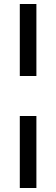

<svg xmlns="http://www.w3.org/2000/svg" viewBox="-20 -740 281 960"><path d="M79 -360V-720H162V-360ZM79 200V-160H162V200Z"/></svg>

Font: Chivo Medium Medium
Style: Regular
Weight: 500
Version: Version 2.002